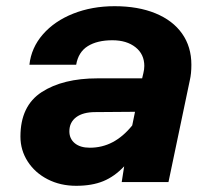

<svg xmlns="http://www.w3.org/2000/svg" viewBox="-20 -588 690 620"><path d="M381 -51Q350 -18 313.5 -3Q277 12 226 12Q175 12 134 -9Q93 -30 69.5 -66.5Q46 -103 46 -147Q46 -246 114.5 -290.5Q183 -335 295 -335H439L443 -352Q446 -364 446 -375Q446 -413 417.5 -435.5Q389 -458 343 -458Q294 -458 263.5 -439Q233 -420 226 -379H75Q81 -434 118.5 -477Q156 -520 216.5 -544Q277 -568 350 -568Q426 -568 482 -545Q538 -522 568 -479.5Q598 -437 598 -379Q598 -350 593 -329L524 0H373ZM270 -111Q310 -111 344 -129Q378 -147 407 -183L416 -227L288 -226Q248 -226 226 -209.5Q204 -193 204 -164Q204 -140 221.5 -125.5Q239 -111 270 -111Z"/></svg>

Font: Azeret Mono
Style: Bold Italic
Weight: 700
Italic angle: -12°
Designer: Martin Vácha
Foundry: Displaay
Version: Version 1.000; Glyphs 3.0.3, build 3074